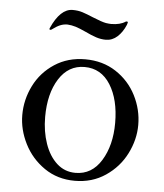

<svg xmlns="http://www.w3.org/2000/svg" viewBox="-51 -736 681 795"><g transform="rotate(5 289.5 -338.0)"><path d="M49 -239Q49 -303 78 -361Q107 -419 162 -455Q217 -491 289 -491Q362 -491 417 -455Q472 -419 501.5 -361Q531 -303 531 -239Q531 -178 501.5 -119.5Q472 -61 416.5 -23.5Q361 14 289 14Q217 14 162.5 -23.5Q108 -61 78.5 -119.5Q49 -178 49 -239ZM435 -239Q435 -336 396.5 -397.5Q358 -459 289 -459Q222 -459 183 -397.5Q144 -336 144 -239Q144 -179 161.5 -128.5Q179 -78 211.5 -48.5Q244 -19 289 -19Q357 -19 396 -82.5Q435 -146 435 -239ZM279 -605Q275 -607 256 -615Q237 -623 220 -626Q208 -628 203 -628Q187 -628 172.5 -622Q158 -616 138 -601Q137 -600 134 -600Q130 -600 130 -603L131 -607Q168 -690 219 -690Q242 -690 260.5 -684Q279 -678 305 -667Q344 -651 361 -648Q375 -646 382 -646Q420 -646 442 -661L446 -662Q451 -662 451 -658Q451 -656 448 -648Q435 -617 414 -598Q393 -579 366 -579Q346 -579 326 -585.5Q306 -592 279 -605Z"/></g></svg>

Font: Shippori Mincho Medium
Style: Regular
Weight: 500
Designer: FONTDASU
Foundry: FONTDASU / Google Inc. / but / Adobe
Version: Version 3.110; ttfautohint (v1.8.3)